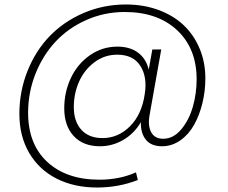

<svg xmlns="http://www.w3.org/2000/svg" viewBox="-20 -650 1021 861"><path d="M706.1 5.9Q658.2 5.9 634.3 -23.4Q610.4 -52.7 611.8 -102.1Q581.5 -50.8 532.7 -22.5Q483.9 5.9 428.2 5.9Q353 5.9 310.5 -40Q268.1 -85.9 268.1 -164.1Q268.1 -236.8 297.6 -299.8Q327.1 -362.8 382.6 -401.9Q438 -440.9 506.8 -440.9Q562 -440.9 598.4 -414.3Q634.8 -387.7 647 -337.9L663.1 -428.2H703.1L650.9 -134.8Q642.1 -86.4 658 -57.1Q673.8 -27.8 711.9 -27.8Q757.3 -27.8 792.5 -69.6Q827.6 -111.3 844.7 -171.1Q861.8 -231 861.8 -293.9Q861.8 -432.6 774.4 -514.4Q687 -596.2 539.1 -596.2Q448.2 -596.2 367.7 -560.5Q287.1 -524.9 230 -464.1Q172.9 -403.3 139.6 -320.3Q106.4 -237.3 106 -145Q106 -3.4 192.1 76.2Q278.3 155.8 425.8 155.8Q515.6 155.8 589.8 123L598.1 157.2Q512.2 190.9 415 190.9Q312.5 190.9 233.6 150.9Q154.8 110.8 110.8 35.6Q66.9 -39.6 66.9 -139.2Q66.9 -240.7 103.3 -331.5Q139.6 -422.4 202.6 -487.8Q265.6 -553.2 354.7 -591.6Q443.8 -629.9 544.9 -629.9Q623.5 -629.9 690.2 -605.5Q756.8 -581.1 803 -537.6Q849.1 -494.1 875 -432.6Q900.9 -371.1 900.9 -298.8Q900.9 -241.7 887.7 -187.5Q874.5 -133.3 850.3 -90.1Q826.2 -46.9 788.6 -20.5Q751 5.9 706.1 5.9ZM628.9 -227.1Q641.6 -303.7 609.6 -354.2Q577.6 -404.8 505.9 -404.8Q448.2 -404.8 402.8 -370.4Q357.4 -335.9 334.2 -283Q311 -230 311 -169.9Q311 -105.5 344.7 -68.1Q378.4 -30.8 439.9 -30.8Q509.8 -30.8 562.7 -83.5Q615.7 -136.2 628.9 -227.1Z"/></svg>

Font: SVN-Poppins ExtraLight
Style: Italic
Weight: 200
Italic angle: -10°
Designer: Ninad Kale (Devanagari), Jonny Pinhorn (Latin)
Foundry: Indian Type Foundry
Version: Version 3.002 2017